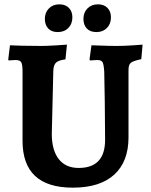

<svg xmlns="http://www.w3.org/2000/svg" viewBox="-20 -854 695 886"><path d="M343 -79Q465 -79 465 -209Q465 -286 463.5 -384.5Q462 -483 461 -523Q459 -556 453.5 -566.5Q448 -577 429 -577Q419 -577 409.5 -576Q400 -575 396 -575L393 -579L402 -645Q415 -645 450 -643.5Q485 -642 519 -642Q551 -642 589 -644.5Q627 -647 638 -648L632 -581Q594 -573 583.5 -564Q573 -555 573 -531V-220Q573 -108 507 -48Q441 12 316 12Q84 12 84 -204V-523Q84 -556 78 -566.5Q72 -577 52 -577Q42 -577 32.5 -576Q23 -575 20 -575L18 -579L26 -645Q40 -644 81.5 -643Q123 -642 170 -642Q196 -642 236 -644.5Q276 -647 289 -648L282 -580Q250 -576 238.5 -565Q227 -554 226 -527L219 -236Q219 -161 251 -120Q283 -79 343 -79ZM187 -767Q187 -796 205.5 -815Q224 -834 254 -834Q282 -834 298 -817.5Q314 -801 314 -774Q314 -744 295.5 -725Q277 -706 246 -706Q218 -706 202.5 -722.5Q187 -739 187 -767ZM365 -767Q365 -796 383.5 -815Q402 -834 432 -834Q460 -834 476 -817.5Q492 -801 492 -774Q492 -744 473.5 -725Q455 -706 425 -706Q396 -706 380.5 -722.5Q365 -739 365 -767Z"/></svg>

Font: Sahitya
Style: Bold
Weight: 700
Designer: Juan Pablo del Peral
Foundry: Juan Pablo del Peral (http://www.huertatipografica.com)
Version: Version 1.001;PS 001.000;hotconv 1.0.70;makeotf.lib2.5.58329